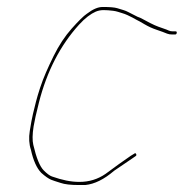

<svg xmlns="http://www.w3.org/2000/svg" viewBox="-20 -552 527 551"><path d="M487.2 -457.5C487.7 -460.5 486.6 -462 483.9 -462H475.9C471.3 -462 467.2 -462.8 463.8 -464.5C460.4 -466.2 456.2 -467.8 451.1 -469.5C446 -471.2 440.4 -473.2 434.1 -475.5C427.8 -477.8 420 -481.3 410.7 -486C401.5 -490.7 394.5 -494.3 390 -497C385.4 -499.7 380.2 -502 374.4 -504C370.1 -506 361.6 -510.3 348.9 -517C343.8 -519.7 339 -521.7 334.5 -523C329.9 -524.3 323.9 -526.2 316.4 -528.5C308.9 -530.8 295 -532 274.8 -532C260.8 -532 246.4 -525.5 229.2 -512.5C219.8 -506.2 205.4 -492 185.7 -469.9C166.1 -447.9 148.9 -421.7 134 -391.5C125.6 -374.5 118.3 -358.8 112.1 -344.5C105.8 -330.2 100.1 -315.2 94.9 -299.5C89.8 -283.8 85.9 -270.7 83.2 -260C80.5 -249.3 77.7 -237.8 74.7 -225.5C71.8 -213.2 68.7 -196.8 65.5 -176.5C62.2 -156.2 63.4 -138 68.8 -122C75.4 -91.6 85.3 -69.6 98.4 -56C110 -45.7 119.6 -39 127.2 -36C132.2 -34 141.2 -31 154.2 -27C165.6 -23 182.7 -21 207.3 -21H224.6C251.5 -23.7 278.9 -37.4 307.6 -62C327 -75.3 344.2 -87 359.1 -97L369.2 -104C371.4 -105.3 371.9 -107.3 370.7 -110C369.4 -112.7 367.6 -113 365.3 -111L355.4 -105C348.6 -100.3 337.3 -92.4 321.4 -81.2C305.6 -70 293.9 -60.6 282.9 -53C260.8 -37.7 235.8 -30 208 -30C183 -30 158.6 -35.2 129.2 -45.5C122.6 -47.8 114.7 -53.7 105.5 -63C94.2 -74.4 84.3 -98.8 75.6 -136.2C72.6 -148.9 72.9 -166.6 76.4 -189C78.9 -204.3 84 -227.5 91.9 -258.5C114.7 -347.6 153 -421.8 206.9 -481.3C224 -500.2 240.9 -512.6 254.6 -518.5C261.6 -521.5 269.1 -523 277.3 -523C285.4 -523 294.6 -522.3 304.9 -521C310 -520.3 314.6 -519.3 318.7 -518C322.7 -516.7 327 -515.3 331.5 -514C336.1 -512.7 340.9 -510.8 346 -508.5C351.2 -506.2 355.9 -503.8 360.3 -501.5C364.7 -499.2 368.6 -497 372 -495C376.3 -493 384.1 -488.8 394.9 -482.3C405.7 -475.9 417.3 -470.6 429.6 -466.5C436.6 -464.2 442.3 -462.2 446.7 -460.5C451.1 -458.8 455.3 -457.2 459.4 -455.5C463.5 -453.8 468.5 -453 474.5 -453H482.5C485.2 -453 486.7 -454.5 487.2 -457.5Z"/></svg>

Font: Proton
Style: LitCndIt
Weight: 500
Version: Version 1.017